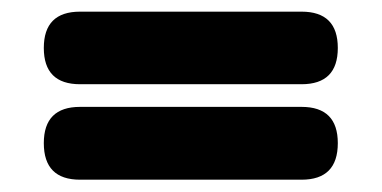

<svg xmlns="http://www.w3.org/2000/svg" viewBox="-20 -400 642 323"><path d="M114.7 -258.3Q53.7 -258.3 53.7 -319.3Q53.7 -380.4 114.7 -380.4H487.3Q548.3 -380.4 548.3 -319.3Q548.3 -258.3 487.3 -258.3ZM114.7 -97.7Q53.7 -97.7 53.7 -159.2Q53.7 -220.2 114.7 -220.2H487.3Q548.3 -220.2 548.3 -159.2Q548.3 -97.7 487.3 -97.7Z"/></svg>

Font: Erica Type
Style: Bold
Weight: 700
Designer: Peter Wiegel
Foundry: Peter Wiegel
Version: Version 1.000 2010 initial release